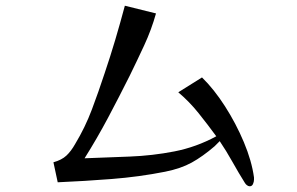

<svg xmlns="http://www.w3.org/2000/svg" viewBox="-20 -710 1040 672"><path d="M869 -81Q869 -74 865.5 -66Q862 -58 854 -58Q849 -58 844 -62Q839 -66 837 -70Q815 -105 793.5 -143.5Q772 -182 749 -216Q745 -212 740.5 -207.5Q736 -203 731 -198Q689 -162 651 -141Q613 -120 558 -109Q467 -91 371 -83.5Q275 -76 182 -72L167 -142Q196 -150 212.5 -165.5Q229 -181 243 -206Q278 -264 301.5 -326.5Q325 -389 346 -453Q366 -512 383.5 -571Q401 -630 417 -690L526 -663Q510 -606 485 -552Q460 -498 434 -445Q397 -371 358.5 -298.5Q320 -226 276 -156Q354 -159 433.5 -162Q513 -165 590 -180Q667 -195 737 -233Q707 -274 675 -314Q643 -354 604 -387L687 -439Q729 -398 767.5 -338Q806 -278 833.5 -212.5Q861 -147 869 -89Q869 -87 869 -85Q869 -83 869 -81Z"/></svg>

Font: Kaisei Opti
Style: Regular
Weight: 400
Designer: Font-Kai, 金井和夫
Foundry: KAZUO KANAI
Version: Version 5.003